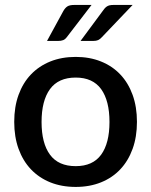

<svg xmlns="http://www.w3.org/2000/svg" viewBox="-20 -748 611 776"><path d="M286 -518C248 -518 213.8 -511.8 183.2 -499.5C152.8 -487.2 126.7 -469.7 105 -447C83.3 -424.3 66.7 -396.8 55 -364.5C43.3 -332.2 37.5 -295.8 37.5 -255.5C37.5 -215.2 43.3 -178.8 55 -146.5C66.7 -114.2 83.3 -86.6 105 -63.7C126.7 -40.9 152.8 -23.3 183.2 -11C213.8 1.3 248 7.5 286 7.5C323.7 7.5 357.8 1.3 388.2 -11C418.8 -23.3 444.8 -40.9 466.2 -63.7C487.8 -86.6 504.3 -114.2 516 -146.5C527.7 -178.8 533.5 -215.2 533.5 -255.5C533.5 -295.8 527.7 -332.2 516 -364.5C504.3 -396.8 487.8 -424.3 466.2 -447C444.8 -469.7 418.8 -487.2 388.2 -499.5C357.8 -511.8 323.7 -518 286 -518ZM286 -76.5C239.3 -76.5 204.7 -91.9 182 -122.8C159.3 -153.6 148 -197.7 148 -255C148 -312.3 159.3 -356.6 182 -387.8C204.7 -418.9 239.3 -434.5 286 -434.5C332 -434.5 366.2 -418.9 388.8 -387.8C411.2 -356.6 422.5 -312.3 422.5 -255C422.5 -197.7 411.2 -153.6 388.8 -122.8C366.2 -91.9 332 -76.5 286 -76.5ZM350 -728H280C267.7 -728 258.4 -726 252.2 -722C246.1 -718 240.7 -711.8 236 -703.5L170 -582.5H214.5C222.8 -582.5 229.8 -583.6 235.3 -585.8C240.8 -587.9 245.8 -592.2 250.5 -598.5ZM516 -728H438.5C432.5 -728 427.3 -727.5 423 -726.5C418.7 -725.5 414.9 -723.9 411.8 -721.8C408.6 -719.6 405.7 -717 403 -714C400.3 -711 397.7 -707.5 395 -703.5L305.5 -582.5H356.5C364.8 -582.5 371.6 -583.7 376.8 -586C381.9 -588.3 387.2 -592.5 392.5 -598.5Z"/></svg>

Font: Lato Semibold
Style: Regular
Weight: 600
Designer: Lukasz Dziedzic
Foundry: tyPoland Lukasz Dziedzic
Version: Version 2.006; 2014-01-15